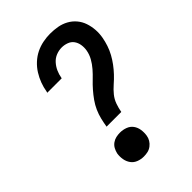

<svg xmlns="http://www.w3.org/2000/svg" viewBox="-221 -838 941 941"><g transform="rotate(-45 250.0 -367.5)"><path d="M180 -225Q184 -249 189.5 -272Q195 -295 205 -317.5Q215 -340 229.5 -360.5Q244 -381 260.5 -400Q277 -419 295.5 -436.5Q314 -454 330.5 -473Q347 -492 359 -513.5Q371 -535 375 -559Q378 -578 375 -596Q372 -614 362 -628Q352 -642 334.5 -648.5Q317 -655 299 -655Q279 -655 260 -647.5Q241 -640 227 -624.5Q213 -609 204.5 -590Q196 -571 193 -552L192 -548H92L94 -555Q98 -580 107 -604Q116 -628 130 -650.5Q144 -673 164 -691.5Q184 -710 207.5 -721.5Q231 -733 256.5 -738Q282 -743 306 -743Q333 -743 358 -738.5Q383 -734 405 -722Q427 -710 443 -691Q459 -672 467 -648.5Q475 -625 477 -599Q479 -573 474 -546Q470 -524 462.5 -501.5Q455 -479 443.5 -458Q432 -437 417.5 -417.5Q403 -398 386.5 -380.5Q370 -363 351 -346.5Q332 -330 317 -311.5Q302 -293 294 -270.5Q286 -248 282 -225ZM206 8Q186 8 168 1Q150 -6 139 -21Q128 -36 124.5 -55.5Q121 -75 124 -95Q127 -109 134 -122Q141 -135 153 -143.5Q165 -152 178.5 -155Q192 -158 206 -158Q226 -158 244.5 -151Q263 -144 274 -129Q285 -114 288 -94.5Q291 -75 288 -55Q286 -41 278.5 -28.5Q271 -16 259 -7Q247 2 233.5 5Q220 8 206 8Z"/></g></svg>

Font: Iosevka Term Curly Semibold
Style: Italic
Weight: 600
Italic angle: -9°
Designer: Belleve Invis
Foundry: Belleve Invis
Version: Version 32.3.0